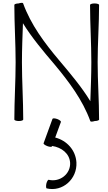

<svg xmlns="http://www.w3.org/2000/svg" viewBox="-20 -834 751 1339"><path d="M671 0C671 -133 661 -267 661 -400C661 -533 671 -667 671 -800C671 -805 657 -810 639 -810C622 -810 608 -805 608 -800C608 -667 617 -533 617 -400C617 -309 613 -219 610 -128C551 -226 467 -325 392 -414C290 -535 195 -662 141 -811C139 -816 125 -815 109 -810C94 -810 80 -805 80 -800C80 -667 89 -533 89 -400C89 -267 80 -133 80 0C80 5 94 10 111 10C129 10 142 5 142 0C142 -133 133 -267 133 -400C133 -491 137 -581 140 -672C200 -574 283 -475 359 -386C460 -265 556 -138 610 11C612 16 625 15 641 10C657 10 671 5 671 0ZM346 -5 284 165C282 170 294 179 310 185C326 191 341 192 343 186L344 184C410 194 465 237 469 301C473 379 398 438 320 420C315 418 307 431 303 448C300 465 301 479 306 480C417 506 519 414 513 299C508 213 446 146 365 125L405 16C406 11 395 2 379 -4C362 -10 348 -10 346 -5Z"/></svg>

Font: Nupuram ExtraLight
Style: Regular
Weight: 200
Designer: Santhosh Thottingal (santhosh.thottingal@gmail.com)
Foundry: SMC
Version: Version 1.000